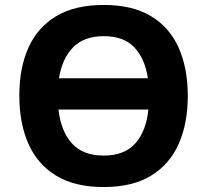

<svg xmlns="http://www.w3.org/2000/svg" viewBox="-20 -745 836 775"><path d="M738 -358Q738 -247 701.5 -164.5Q665 -82 590 -36Q515 10 398 10Q282 10 206.5 -36Q131 -82 94.5 -165Q58 -248 58 -359Q58 -470 94.5 -552Q131 -634 206.5 -679.5Q282 -725 399 -725Q515 -725 590 -679.5Q665 -634 701.5 -551.5Q738 -469 738 -358ZM399 -599Q319 -599 275 -554Q231 -509 218 -429H577Q565 -509 522 -554Q479 -599 399 -599ZM398 -117Q482 -117 526 -166Q570 -215 579 -303H216Q226 -215 270.5 -166Q315 -117 398 -117Z"/></svg>

Font: Noto Sans IKEA
Style: Bold
Weight: 600
Designer: Monotype Design Team
Foundry: Monotype Imaging Inc.
Version: Version 2.001